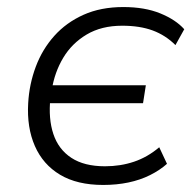

<svg xmlns="http://www.w3.org/2000/svg" viewBox="-20 -517 551 545"><path d="M273 8Q199 8 150.5 -21Q102 -50 79 -102.5Q56 -155 60 -224Q63 -278 81.5 -327.5Q100 -377 134 -415Q168 -453 217 -475Q266 -497 330 -497Q391 -497 435 -479Q479 -461 503 -434L478 -389Q450 -417 413.5 -430.5Q377 -444 327 -444Q268 -444 226 -419Q184 -394 159.5 -353Q135 -312 127 -262L119 -275H394L386 -224H112L123 -238Q117 -180 131.5 -136.5Q146 -93 182.5 -69Q219 -45 278 -45Q322 -45 360.5 -58Q399 -71 432 -99L454 -52Q434 -34 406 -20Q378 -6 344.5 1Q311 8 273 8Z"/></svg>

Font: Nunito Sans 10pt Light
Style: Italic
Weight: 300
Italic angle: -9°
Designer: Vernon Adams
Foundry: Vernon Adams
Version: Version 3.101;gftools[0.9.27]